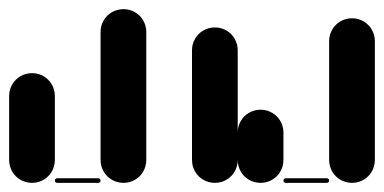

<svg xmlns="http://www.w3.org/2000/svg" viewBox="-20 -400 840 420"><path d="M0 -50.3H100V-190.3H0ZM50.3 -100Q36.3 -100 24.8 -93.3Q13.3 -86.7 6.7 -75.2Q0 -63.7 0 -50.3Q0 -36.3 6.7 -24.8Q13.3 -13.3 24.8 -6.7Q36.3 0 50.3 0Q63.7 0 75.2 -6.7Q86.7 -13.3 93.3 -24.8Q100 -36.3 100 -50.3Q100 -63.7 93.3 -75.2Q86.7 -86.7 75.2 -93.3Q63.7 -100 50.3 -100ZM50.3 -240Q36.3 -240 24.8 -233.3Q13.3 -226.7 6.7 -215.2Q0 -203.7 0 -190.3Q0 -176.3 6.7 -164.8Q13.3 -153.3 24.8 -146.7Q36.3 -140 50.3 -140Q63.7 -140 75.2 -146.7Q86.7 -153.3 93.3 -164.8Q100 -176.3 100 -190.3Q100 -203.7 93.3 -215.2Q86.7 -226.7 75.2 -233.3Q63.7 -240 50.3 -240Z M105 -10Q103 -10 101.5 -8.5Q100 -7 100 -5Q100 -3 101.5 -1.5Q103 0 105 0H195Q197 0 198.5 -1.5Q200 -3 200 -5Q200 -7 198.5 -8.5Q197 -10 195 -10Z M200 -50.3H300V-330.3H200ZM250.3 -100Q236.3 -100 224.8 -93.3Q213.3 -86.7 206.7 -75.2Q200 -63.7 200 -50.3Q200 -36.3 206.7 -24.8Q213.3 -13.3 224.8 -6.7Q236.3 0 250.3 0Q263.7 0 275.2 -6.7Q286.7 -13.3 293.3 -24.8Q300 -36.3 300 -50.3Q300 -63.7 293.3 -75.2Q286.7 -86.7 275.2 -93.3Q263.7 -100 250.3 -100ZM250.3 -380Q236.3 -380 224.8 -373.3Q213.3 -366.7 206.7 -355.2Q200 -343.7 200 -330.3Q200 -316.3 206.7 -304.8Q213.3 -293.3 224.8 -286.7Q236.3 -280 250.3 -280Q263.7 -280 275.2 -286.7Q286.7 -293.3 293.3 -304.8Q300 -316.3 300 -330.3Q300 -343.7 293.3 -355.2Q286.7 -366.7 275.2 -373.3Q263.7 -380 250.3 -380Z M300 0Q300 0 300 0Q300 0 300 0Q300 0 300 0Q300 0 300 0H400Q400 0 400 0Q400 0 400 0Q400 0 400 0Q400 0 400 0Z M400 -50.3H500V-290.3H400ZM450.3 -100Q436.3 -100 424.8 -93.3Q413.3 -86.7 406.7 -75.2Q400 -63.7 400 -50.3Q400 -36.3 406.7 -24.8Q413.3 -13.3 424.8 -6.7Q436.3 0 450.3 0Q463.7 0 475.2 -6.7Q486.7 -13.3 493.3 -24.8Q500 -36.3 500 -50.3Q500 -63.7 493.3 -75.2Q486.7 -86.7 475.2 -93.3Q463.7 -100 450.3 -100ZM450.3 -340Q436.3 -340 424.8 -333.3Q413.3 -326.7 406.7 -315.2Q400 -303.7 400 -290.3Q400 -276.3 406.7 -264.8Q413.3 -253.3 424.8 -246.7Q436.3 -240 450.3 -240Q463.7 -240 475.2 -246.7Q486.7 -253.3 493.3 -264.8Q500 -276.3 500 -290.3Q500 -303.7 493.3 -315.2Q486.7 -326.7 475.2 -333.3Q463.7 -340 450.3 -340Z M500 -50.3H600V-110.3H500ZM550.3 -100Q536.3 -100 524.8 -93.3Q513.3 -86.7 506.7 -75.2Q500 -63.7 500 -50.3Q500 -36.3 506.7 -24.8Q513.3 -13.3 524.8 -6.7Q536.3 0 550.3 0Q563.7 0 575.2 -6.7Q586.7 -13.3 593.3 -24.8Q600 -36.3 600 -50.3Q600 -63.7 593.3 -75.2Q586.7 -86.7 575.2 -93.3Q563.7 -100 550.3 -100ZM550.3 -160Q536.3 -160 524.8 -153.3Q513.3 -146.7 506.7 -135.2Q500 -123.7 500 -110.3Q500 -96.3 506.7 -84.8Q513.3 -73.3 524.8 -66.7Q536.3 -60 550.3 -60Q563.7 -60 575.2 -66.7Q586.7 -73.3 593.3 -84.8Q600 -96.3 600 -110.3Q600 -123.7 593.3 -135.2Q586.7 -146.7 575.2 -153.3Q563.7 -160 550.3 -160Z M605 -10Q603 -10 601.5 -8.5Q600 -7 600 -5Q600 -3 601.5 -1.5Q603 0 605 0H695Q697 0 698.5 -1.5Q700 -3 700 -5Q700 -7 698.5 -8.5Q697 -10 695 -10Z M700 -50.3H800V-310.3H700ZM750.3 -100Q736.3 -100 724.8 -93.3Q713.3 -86.7 706.7 -75.2Q700 -63.7 700 -50.3Q700 -36.3 706.7 -24.8Q713.3 -13.3 724.8 -6.7Q736.3 0 750.3 0Q763.7 0 775.2 -6.7Q786.7 -13.3 793.3 -24.8Q800 -36.3 800 -50.3Q800 -63.7 793.3 -75.2Q786.7 -86.7 775.2 -93.3Q763.7 -100 750.3 -100ZM750.3 -360Q736.3 -360 724.8 -353.3Q713.3 -346.7 706.7 -335.2Q700 -323.7 700 -310.3Q700 -296.3 706.7 -284.8Q713.3 -273.3 724.8 -266.7Q736.3 -260 750.3 -260Q763.7 -260 775.2 -266.7Q786.7 -273.3 793.3 -284.8Q800 -296.3 800 -310.3Q800 -323.7 793.3 -335.2Q786.7 -346.7 775.2 -353.3Q763.7 -360 750.3 -360Z"/></svg>

Font: Wavefont Thin
Style: Regular
Weight: 100
Monospace: yes
Version: Version 3.005;gftools[0.9.33]